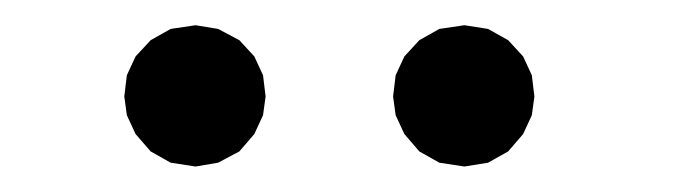

<svg xmlns="http://www.w3.org/2000/svg" viewBox="-20 -716 540 150"><path d="M97.7 -597.7 85.9 -611.3 79.1 -626 77.1 -640.6 79.1 -657.2 85.9 -671.9 97.7 -684.6 113.3 -693.4 132.8 -696.3 150.4 -693.4 167 -684.6 178.7 -671.9 185.5 -657.2 187.5 -640.6 185.5 -626 178.7 -611.3 167 -597.7 150.4 -588.9 132.8 -585.9 113.3 -588.9ZM307.6 -597.7 295.9 -611.3 289.1 -626 287.1 -640.6 289.1 -657.2 295.9 -671.9 307.6 -684.6 323.2 -693.4 342.8 -696.3 361.3 -693.4 377 -684.6 388.7 -671.9 395.5 -657.2 397.5 -640.6 395.5 -626 388.7 -611.3 377 -597.7 361.3 -588.9 342.8 -585.9 323.2 -588.9Z"/></svg>

Font: B2 Hana
Style: Regular
Weight: 500
Version: 2020-08-05; (max)